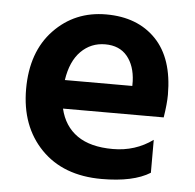

<svg xmlns="http://www.w3.org/2000/svg" viewBox="-43 -556 615 604"><g transform="rotate(5 264.5 -253.5)"><path d="M157 -295H370V-310Q368 -359 343.5 -388.5Q319 -418 274 -418Q229 -418 197.5 -386.5Q166 -355 157 -295ZM299 5Q178 5 108 -67Q38 -139 38 -256.5Q38 -374 104 -443Q170 -512 269 -512Q368 -512 426 -452Q484 -392 484 -277Q484 -249 477 -205H159Q172 -150 213.5 -121Q255 -92 326 -92Q397 -92 452 -132V-28Q399 5 299 5Z"/></g></svg>

Font: Hind Mysuru SemiBold
Style: Regular
Weight: 600
Designer: Manushi Parikh, Hitesh Malaviya
Foundry: Indian Type Foundry
Version: Version 0.703;PS 1.0;hotconv 1.0.86;makeotf.lib2.5.63406